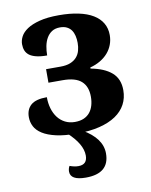

<svg xmlns="http://www.w3.org/2000/svg" viewBox="-86 -611 700 893"><g transform="rotate(-10 264.5 -165.0)"><path d="M242.2 -45.9Q266.6 -45.9 284.2 -53.7Q301.8 -61.5 313 -75.4Q324.2 -89.4 329.6 -108.2Q335 -127 335 -148.9Q335 -197.3 307.1 -222.2Q279.3 -247.1 219.2 -247.1H151.9V-311H220.2Q248 -311 266.8 -318.6Q285.6 -326.2 297.1 -339.4Q308.6 -352.5 313.2 -369.6Q317.9 -386.7 317.9 -405.8Q317.9 -423.8 314.2 -439.5Q310.5 -455.1 302.5 -466.6Q294.4 -478 281.2 -484.6Q268.1 -491.2 249 -491.2Q226.1 -491.2 210.7 -481.2Q195.3 -471.2 185.8 -454.6Q176.3 -438 172.1 -416.7Q168 -395.5 168 -373Q137.2 -373 116.7 -378.2Q96.2 -383.3 84.2 -392.6Q72.3 -401.9 67.1 -415Q62 -428.2 62 -444.8Q62 -462.4 71.5 -480.7Q81.1 -499 103.3 -513.9Q125.5 -528.8 162.4 -538.3Q199.2 -547.9 253.9 -547.9Q305.7 -547.9 346.2 -539.3Q386.7 -530.8 414.6 -513.9Q442.4 -497.1 456.8 -472.4Q471.2 -447.8 471.2 -416Q471.2 -392.1 463.1 -370.8Q455.1 -349.6 440.2 -332.5Q425.3 -315.4 403.8 -302.7Q382.3 -290 356 -283.2V-277.8Q419.9 -266.1 454.3 -236.3Q488.8 -206.5 488.8 -152.8Q488.8 -115.7 472.9 -85.9Q457 -56.2 426 -35.2Q395 -14.2 348.9 -2.7Q302.7 8.8 242.2 8.8Q183.6 8.8 143.8 -0.2Q104 -9.3 79.6 -24.9Q55.2 -40.5 44.7 -61Q34.2 -81.5 34.2 -105Q34.2 -141.6 57.4 -161.9Q80.6 -182.1 132.8 -182.1Q132.8 -153.3 140.1 -128.4Q147.5 -103.5 161.4 -85.2Q175.3 -66.9 195.8 -56.4Q216.3 -45.9 242.2 -45.9ZM196.3 0H269Q358.4 51.3 358.4 123Q358.4 217.8 247.1 217.8Q174.3 217.8 174.3 176.8Q174.3 162.6 181.2 150.9Q203.1 159.2 222.2 159.2Q264.2 159.2 264.2 116.2Q264.2 62 196.3 0Z"/></g></svg>

Font: Droid Serif
Style: Bold
Weight: 700
Designer: Monotype Design team
Foundry: Monotype Imaging Inc.
Version: Version 1.03